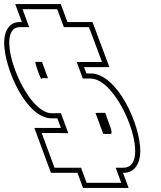

<svg xmlns="http://www.w3.org/2000/svg" viewBox="-235 -830 790 941"><path d="M-63 -526.9C-60.3 -522.5 -61 -504.8 -33.4 -443L-27.8 -447L0.2 -446.8L-29.3 -526.8ZM300.9 -166.2 284 -160C291.1 -162 296.7 -164 300.9 -166.2ZM309.2 -173.2C317.9 -186.5 303 -211.1 280.8 -277L233 -276.6L270.9 -173.9ZM78 -697H116H201L265 -526H180L141 -526.2L170.8 -445.3L209.9 -445C352.6 -443 517.8 -6 369.1 -8H332.1L359.3 66H189.3L162.1 -8H117.1H32.1L-30.6 -178H54.4L99.7 -177.1L63.5 -275.3L19.6 -275C-113.3 -272 -272.9 -694 -139 -697H-138H-137H-92L-93.1 -700L-124.5 -785H45.5L76.9 -700ZM95.4 -722 62.9 -810H-160.4L-127.9 -722H-139.3C-198.3 -720.7 -215.6 -665.3 -214.6 -616.2C-211.9 -490.8 -104.9 -247.2 20 -250L46.1 -250.2L63.6 -202.8L54.6 -203H-66.5L14.6 17H144.6L171.9 91H395.2L367.9 17H368.9C429 17.8 451.8 -35.2 452.5 -86.2C454.4 -215.7 341.7 -468.2 210.2 -470L188.3 -470.2L176.9 -501L180 -501H301.1L218.3 -722Z"/></svg>

Font: Nordica Plus
Style: NordicaClassicBkOpOblOl
Weight: 900
Version: Version 1.01